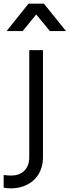

<svg xmlns="http://www.w3.org/2000/svg" viewBox="-83 -810 381 1050"><path d="M41 -640 115 -731 190 -640H278L157 -790H73L-47 -640ZM-23 220C72 220 152 160 152 50V-536H77V50C77 117 34 150 -21 150C-35 150 -49 149 -63 147V216C-52 219 -32 220 -23 220Z"/></svg>

Font: Plus Jakarta Sans
Style: Regular
Weight: 400
Designer: Gumpita Rahayu
Foundry: Tokotype
Version: Version 2.071;gftools[0.9.30]